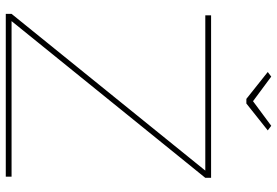

<svg xmlns="http://www.w3.org/2000/svg" viewBox="-167 -791 958 664"><g transform="rotate(90 312.0 -459.0)"><path d="M28 -20 570 -690H33V-710H595V-690L53 -20H591V0H28ZM245 -918 330 -855 415 -918 431 -906 338 -832H322L229 -906Z"/></g></svg>

Font: Raleway Thin Thin
Style: Regular
Weight: 250
Version: Version 4.026